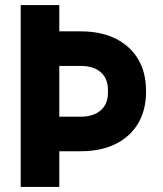

<svg xmlns="http://www.w3.org/2000/svg" viewBox="-20 -736 640 756"><path d="M154 -140.5V-276.5H297Q348 -276.5 376.5 -301.5Q405 -326.5 405 -370.5V-382.5Q405 -427 376.5 -451.8Q348 -476.5 297 -476.5H154V-612.5H298Q377.5 -612.5 435 -584Q492.5 -555.5 523.8 -503.2Q555 -451 555 -378.5V-374.5Q555 -302.5 523.8 -250Q492.5 -197.5 435 -169Q377.5 -140.5 298 -140.5ZM61.5 0V-716H213.5V0Z"/></svg>

Font: Google Sans Code
Style: Regular
Weight: 400
Monospace: yes
Designer: Google Sans Code Authors
Foundry: Google LLC
Version: Version 6.000